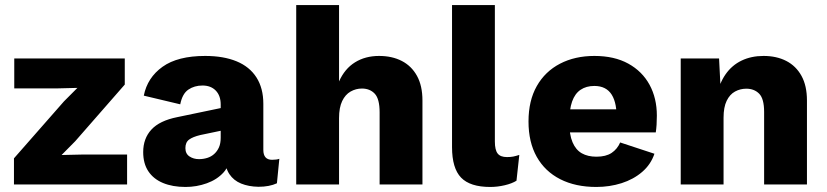

<svg xmlns="http://www.w3.org/2000/svg" viewBox="-20 -732 3281 762"><path d="M35.4 0V-103.6L233.8 -329.6L287.2 -383.2L207.8 -381.2H36.6V-500H475.2V-396.4L278.6 -171.6L224.4 -116.8L312.4 -118.8H484.4V0Z M855.9 -317.4Q855.9 -352 836.5 -372.3Q817 -392.6 783.7 -392.6Q751.4 -392.6 727.6 -376.4Q703.7 -360.2 695.3 -318L550.7 -352.4Q564.8 -423.9 625.1 -467Q685.3 -510 794.3 -510Q867 -510 918.8 -488.7Q970.5 -467.4 997.8 -424.7Q1025.1 -381.9 1025.1 -320V-137.1Q1025.1 -97.8 1059.8 -97.8Q1078.5 -97.8 1088.6 -101.8L1079 -4.6Q1049.1 9.3 1005.6 9.3Q966.7 8.6 937 -3.5Q907.3 -15.6 890.3 -41.1Q873.4 -66.6 872.7 -105.5V-112.1L892 -119.2Q892.8 -75.8 867.1 -47.5Q841.4 -19.2 800.8 -4.6Q760.2 10 716.3 10Q664.8 10 626.9 -5.8Q589.1 -21.6 568.7 -52.3Q548.3 -83 548.3 -128.4Q548.3 -182.4 580.9 -217.7Q613.4 -253.1 683.4 -267.1L871.9 -306.4L871.3 -216.2L774.7 -196Q745.4 -188.9 730.6 -178.1Q715.8 -167.3 715.8 -144.2Q715.8 -122 731.9 -111.2Q748.1 -100.4 769.8 -100.4Q786.6 -100.4 802.5 -105.3Q818.3 -110.2 830 -120.8Q841.8 -131.4 848.9 -147Q855.9 -162.6 855.9 -185.4Z M1155.6 0V-712H1325.6V-408.8Q1348 -459.2 1388.9 -484.6Q1429.8 -510 1484.4 -510Q1536 -510 1574.6 -490.1Q1613.2 -470.2 1634.9 -430.9Q1656.6 -391.6 1656.6 -333.2V0H1486.6V-286Q1486.6 -339.6 1467.3 -360.1Q1448 -380.6 1416.4 -380.6Q1392.4 -380.6 1371.4 -368.7Q1350.4 -356.8 1338 -330.9Q1325.6 -305 1325.6 -263.2V0Z M1944 -712V-170.2Q1944 -137 1955 -122.8Q1966 -108.6 1992.2 -108.6Q2006.8 -108.6 2017.1 -110.7Q2027.4 -112.8 2041 -117.2L2029.8 -14.8Q2012 -3.6 1983.1 3.2Q1954.2 10 1925.8 10Q1845.6 10 1809.8 -27.2Q1774 -64.4 1774 -148V-712Z M2346.7 10Q2263.8 10 2203.4 -20.8Q2142.9 -51.6 2110.2 -109.6Q2077.5 -167.6 2077.5 -250Q2077.5 -332.4 2110.4 -390.4Q2143.3 -448.4 2202.5 -479.2Q2261.8 -510 2339 -510Q2418.2 -510 2473.5 -479.5Q2528.8 -449 2557.9 -395.6Q2586.9 -342.2 2586.9 -273.1Q2586.9 -254.5 2585.8 -236.9Q2584.6 -219.2 2582.6 -206.6H2186.8V-298.1H2508.4L2426.5 -255.7Q2429.7 -320.7 2408 -355.8Q2386.2 -390.9 2338.7 -390.9Q2306.7 -390.9 2284.2 -375.7Q2261.7 -360.6 2250.5 -329Q2239.4 -297.4 2239.4 -247.3Q2239.4 -197.8 2252.2 -167.6Q2265 -137.4 2288.9 -123.7Q2312.8 -110.1 2347.1 -110.1Q2384.7 -110.1 2407.3 -125.1Q2429.9 -140.2 2441.3 -166.6L2577.3 -121.8Q2563.1 -79.3 2528.6 -49.7Q2494.2 -20.1 2446.8 -5Q2399.5 10 2346.7 10Z M2681.6 0V-500H2833.8L2842.6 -328L2823.6 -347.4Q2834.2 -400.6 2859.4 -436.8Q2884.6 -473 2923.1 -491.5Q2961.6 -510 3010.4 -510Q3062 -510 3100.6 -490.1Q3139.2 -470.2 3160.9 -430.9Q3182.6 -391.6 3182.6 -333.2V0H3012.6V-287.8Q3012.6 -340.2 2993 -360.1Q2973.4 -380 2941.8 -380Q2917.8 -380 2897.1 -368.7Q2876.4 -357.4 2864 -332Q2851.6 -306.6 2851.6 -264.8V0Z"/></svg>

Font: Work Sans
Style: Regular
Weight: 400
Designer: Wei Huang
Foundry: Wei Huang
Version: Version 2.006; ttfautohint (v1.8.1.43-b0c9)